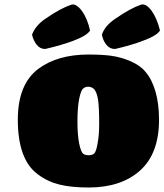

<svg xmlns="http://www.w3.org/2000/svg" viewBox="-20 -834 739 863"><path d="M377.9 8.8Q300.8 8.8 247.3 -4.4Q193.8 -17.6 150.9 -49.8Q60.1 -115.2 60.1 -295.9Q60.1 -456.1 152.8 -524.9Q239.3 -588.9 377.9 -588.9Q440.9 -588.9 481.9 -583Q522.9 -577.1 564 -560.1Q609.9 -540.5 633.8 -511.2Q662.1 -479 678.5 -423.8Q694.8 -368.7 694.8 -295.9Q694.8 -143.1 608.9 -66.9Q523.9 8.8 377.9 8.8ZM404.8 -431.2Q394 -443.4 378.7 -444.1Q363.3 -444.8 354 -436Q343.8 -428.7 335.9 -389.9Q328.1 -351.1 328.1 -289.1Q328.1 -227.1 335.9 -188.7Q343.8 -150.4 354 -143.1Q362.3 -136.2 377.9 -136.2Q395.5 -136.2 403.8 -144.5Q412.1 -152.8 418 -186Q425.8 -224.1 425.8 -275.9Q425.8 -353 420.9 -384.8Q416 -416.5 404.8 -431.2ZM300.8 -813Q321.8 -819.3 347.2 -786.1Q373 -751 384.8 -696.8Q371.6 -674.3 310.1 -650.9Q256.8 -630.9 183.1 -613.8Q160.2 -613.8 145 -632.8Q129.9 -651.9 124 -678.2Q140.1 -720.7 186 -751Q252.4 -796.9 300.8 -813ZM613.8 -813Q635.7 -819.8 661.1 -786.1Q686 -751 699.2 -696.8Q684.6 -673.3 623 -650.9Q571.3 -630.9 497.1 -613.8Q473.1 -613.8 458 -632.8Q442.9 -651.9 438 -678.2Q451.2 -718.8 500 -751Q567.4 -797.4 613.8 -813Z"/></svg>

Font: GGS TheRock Black
Style: Regular
Weight: 900
Designer: Rodrigo Fuenzalida (2012); Goodgame Studios (2014)
Foundry: Rodrigo Fuenzalida,2012;  GGS,2014
Version: Version 1.002 | FøM Mod